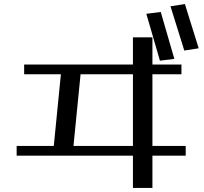

<svg xmlns="http://www.w3.org/2000/svg" viewBox="-20 -895 1005 946"><path d="M891 -875 820 -864 888 -646 959 -657ZM772 -836 701 -827 768 -596 839 -605ZM731 -176V-529H874V-577H731V-711H635V-577H99V-529H280L245 -176H62V-128H635V31H731V-128H895V-176ZM377 -529H635V-176H342Z"/></svg>

Font: LXGW Marker Gothic
Style: Regular
Weight: 400
Version: Version 1.001